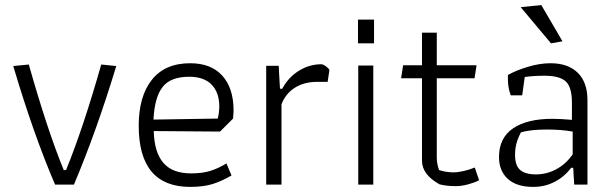

<svg xmlns="http://www.w3.org/2000/svg" viewBox="-20 -724 2397 753"><path d="M32 -465 93 -471Q166 -213 230 -57H239Q306 -221 377 -471L436 -465Q359 -211 270 0H196Q111 -198 32 -465Z M524 -231Q524 -346 575.5 -411Q627 -476 726 -476Q808 -476 852 -427Q896 -378 896 -291Q896 -281 894 -259L843 -208L583 -210Q585 -127 620.5 -85.5Q656 -44 729 -44Q773 -44 804 -53.5Q835 -63 868 -83L888 -36Q851 -14 814.5 -2.5Q778 9 726 9Q524 9 524 -231ZM834 -259Q840 -283 840 -307Q840 -361 810 -392Q780 -423 722 -423Q648 -423 617 -382Q586 -341 582 -255Z M1024 -466H1073L1078 -376H1087Q1110 -420 1151.5 -446Q1193 -472 1240 -472Q1247 -472 1257.5 -464.5Q1268 -457 1272 -450L1265 -403H1224Q1173 -403 1136.5 -380Q1100 -357 1084 -315V0H1024Z M1384 -647H1447V-554H1384ZM1385 -467H1444V0H1385Z M1704 -1Q1635 -39 1635 -94V-417H1553L1561 -468H1635V-596H1693V-468H1849L1841 -417H1693V-107Q1693 -81 1702 -57Q1730 -48 1758 -48Q1776 -48 1799.5 -53.5Q1823 -59 1842 -67L1859 -17Q1842 -8 1816 -1Q1790 6 1768 6Q1731 6 1704 -1Z M2022 -696 2103 -704 2186 -562 2141 -554ZM1937 -108Q1937 -183 1992 -220.5Q2047 -258 2146 -258Q2179 -258 2223 -254V-322Q2223 -382 2199 -404.5Q2175 -427 2115 -427Q2073 -427 2038 -422L2028 -350H1983Q1972 -381 1972 -411V-430Q2004 -448 2050.5 -462Q2097 -476 2139 -476Q2208 -476 2246 -438.5Q2284 -401 2284 -331V0H2232L2228 -66H2220Q2194 -31 2155.5 -11Q2117 9 2071 9Q2006 9 1971.5 -22.5Q1937 -54 1937 -108ZM2226 -119V-208Q2181 -216 2126 -216Q2060 -216 2023 -205Q2011 -182 2005.5 -161.5Q2000 -141 2000 -117Q2000 -74 2020.5 -57Q2041 -40 2081 -40Q2125 -40 2163 -61Q2201 -82 2226 -119Z"/></svg>

Font: Athiti
Style: Regular
Weight: 400
Designer: CadsonDemak Team
Foundry: CadsonDemak
Version: Version 1.032